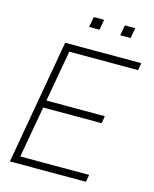

<svg xmlns="http://www.w3.org/2000/svg" viewBox="-135 -1027 895 1117"><g transform="rotate(15 312.5 -469.0)"><path d="M339.5 -875H277L288.5 -937.5H351ZM527 -875H464.5L476 -937.5H538.5ZM203 -706 148 -397H500L492.5 -353H140.5L85.5 -43.5H500L492.5 0H34.5L166.5 -750H625L617.5 -706Z"/></g></svg>

Font: Russisch Sans ExtraLight
Style: Italic
Weight: 200
Width: 4
Italic angle: -10°
Designer: Michael Sharanda (font) & Cristiano Sobral (main changes)
Foundry: Michael Sharanda
Version: Version 2.00;September 8, 2020;FontCreator 13.0.0.2681 64-bi